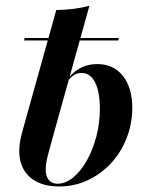

<svg xmlns="http://www.w3.org/2000/svg" viewBox="-20 -651 518 682"><path d="M66.1 -208.1 179.8 -615.3Q214.5 -616.1 243.1 -619.8Q271.8 -623.4 297.6 -630.6L179.8 -208.1ZM65.3 -507.3 67.7 -516.1H402.4L400 -507.3ZM190.3 11.3Q133.9 11.3 98.4 -12.5Q62.9 -36.3 52.4 -79.4Q41.9 -122.6 58.9 -181.5L66.1 -208.1H179.8L153.2 -111.3Q136.3 -51.6 146 -25Q155.6 1.6 184.7 1.6Q212.9 1.6 239.9 -20.6Q266.9 -42.7 288.3 -80.6Q309.7 -118.5 322.2 -166.1Q334.7 -213.7 334.7 -264.5Q334.7 -325 317.7 -358.5Q300.8 -391.9 269.4 -391.9Q254 -391.9 240.3 -382.7Q226.6 -373.4 215.3 -354V-361.3Q232.3 -390.3 261.3 -406.9Q290.3 -423.4 325 -423.4Q383.1 -423.4 416.5 -381.5Q450 -339.5 450 -266.1Q449.2 -208.9 429 -158.5Q408.9 -108.1 373.4 -70.2Q337.9 -32.3 291.1 -10.5Q244.4 11.3 190.3 11.3Z"/></svg>

Font: Playfair 144pt
Style: Bold Italic
Weight: 700
Italic angle: -15.6°
Designer: Claus Eggers Sørensen
Foundry: Claus Eggers Sørensen
Version: Version 2.203